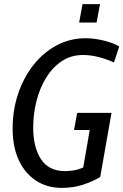

<svg xmlns="http://www.w3.org/2000/svg" viewBox="-20 -900 600 934"><path d="M279.5 14Q210.5 14 156.8 -20.2Q103 -54.5 72.2 -119.2Q41.5 -184 41.5 -274.5Q41.5 -366 68.8 -445.8Q96 -525.5 144.2 -585.8Q192.5 -646 257 -680Q321.5 -714 395.5 -714Q440 -714 486.5 -702.2Q533 -690.5 560 -674L534.5 -596Q502.5 -611 462.2 -621.8Q422 -632.5 384 -632.5Q325.5 -632.5 280.2 -602.2Q235 -572 204 -521.2Q173 -470.5 157.2 -407.5Q141.5 -344.5 141.5 -279Q141.5 -183.5 179.5 -125.5Q217.5 -67.5 297.5 -67.5Q315.5 -67.5 338.8 -71.2Q362 -75 385 -85.5L416.5 -267.5H340L355.5 -351H522.5L467.5 -39Q432 -17.5 384.8 -1.8Q337.5 14 279.5 14ZM365 -790.5 381.5 -880H466.5L450 -790.5Z"/></svg>

Font: Cabin Condensed
Style: Italic
Weight: 400
Width: 3
Italic angle: -10°
Designer: Pablo Impallari
Foundry: Pablo Impallari. http://www.impallari.com Igino Marini. http://www.ikern.com
Version: Version 3.001; ttfautohint (v1.8.3)